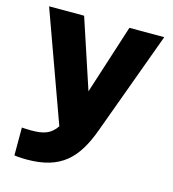

<svg xmlns="http://www.w3.org/2000/svg" viewBox="-108 -620 817 905"><g transform="rotate(15 300.5 -167.5)"><path d="M105 195C271 195 344 121 398 -28L582 -530H412L303 -191L191 -530H20L213 4C184 47 148 57 90 57C63 57 44 55 44 55V191C44 191 67 195 105 195Z"/></g></svg>

Font: Be Vietnam Pro ExtraBold
Style: Regular
Weight: 800
Designer: Lam Bao, Tony Le, Vietanh Nguyen
Foundry: Yellow Type Foundry
Version: Version 1.002